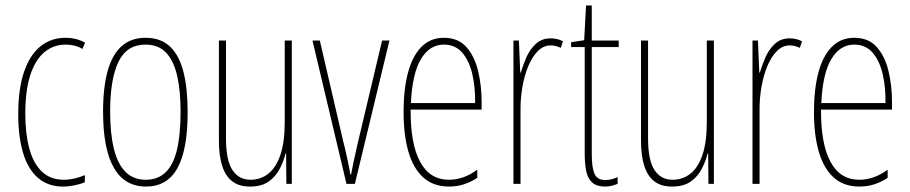

<svg xmlns="http://www.w3.org/2000/svg" viewBox="-20 -676 3346 706"><path d="M212 10Q156 10 119 -22.5Q82 -55 64.5 -115Q47 -175 47 -256Q47 -348 68 -410.5Q89 -473 128 -505Q167 -537 221 -537Q241 -537 259 -532.5Q277 -528 293 -519L283 -496Q270 -504 254.5 -508Q239 -512 222 -512Q176 -512 142.5 -483.5Q109 -455 91 -398.5Q73 -342 73 -257Q73 -186 87.5 -131Q102 -76 133.5 -45.5Q165 -15 215 -15Q234 -15 253.5 -19.5Q273 -24 292 -32V-6Q276 1 254 5.5Q232 10 212 10Z M670 -264Q670 -194 660.5 -142.5Q651 -91 632 -57Q613 -23 584 -6.5Q555 10 517 10Q478 10 448.5 -7Q419 -24 399 -58.5Q379 -93 369 -144.5Q359 -196 359 -266Q359 -355 376 -415.5Q393 -476 427.5 -506.5Q462 -537 515 -537Q572 -537 606 -504Q640 -471 655 -410Q670 -349 670 -264ZM385 -266Q385 -184 399 -128Q413 -72 442 -43.5Q471 -15 516 -15Q560 -15 588.5 -42Q617 -69 630.5 -124.5Q644 -180 644 -265Q644 -342 631.5 -397Q619 -452 591 -482Q563 -512 515 -512Q446 -512 415.5 -448.5Q385 -385 385 -266Z M1053 -527V0H1033L1032 -112H1030Q1023 -83 1008.5 -55Q994 -27 968 -8.5Q942 10 899 10Q860 10 835 -8.5Q810 -27 797.5 -64.5Q785 -102 785 -159V-527H811V-167Q811 -87 834.5 -51Q858 -15 901 -15Q939 -15 967.5 -38Q996 -61 1011.5 -108Q1027 -155 1027 -228V-527Z M1254 0 1129 -527H1156L1243 -152Q1248 -134 1252 -115Q1256 -96 1260.5 -76Q1265 -56 1268 -35H1271Q1275 -56 1279 -75.5Q1283 -95 1287.5 -114Q1292 -133 1296 -152L1385 -527H1412L1285 0Z M1612 -537Q1665 -537 1695 -503Q1725 -469 1738 -415Q1751 -361 1751 -301V-273H1490Q1489 -148 1524.5 -81.5Q1560 -15 1631 -15Q1657 -15 1683 -24Q1709 -33 1735 -52V-22Q1714 -8 1688 1Q1662 10 1631 10Q1574 10 1537 -23Q1500 -56 1482 -117.5Q1464 -179 1464 -264Q1464 -347 1480 -408Q1496 -469 1529 -503Q1562 -537 1612 -537ZM1612 -512Q1560 -512 1528 -459Q1496 -406 1491 -297H1727Q1728 -356 1716.5 -404.5Q1705 -453 1679.5 -482.5Q1654 -512 1612 -512Z M2005 -535Q2015 -535 2027.5 -532.5Q2040 -530 2050 -524L2042 -500Q2036 -503 2026 -506Q2016 -509 2005 -509Q1978 -509 1957 -487.5Q1936 -466 1922 -431.5Q1908 -397 1901 -356.5Q1894 -316 1894 -277V0H1868V-527H1888L1893 -409H1895Q1903 -436 1915.5 -465Q1928 -494 1950 -514.5Q1972 -535 2005 -535Z M2206 -14Q2219 -14 2231.5 -17.5Q2244 -21 2251 -25V0Q2241 4 2230 7Q2219 10 2205 10Q2175 10 2158.5 -4Q2142 -18 2136 -45Q2130 -72 2130 -112V-503H2080V-521L2128 -528L2135 -656H2156V-527H2255V-503H2156V-108Q2156 -60 2166 -37Q2176 -14 2206 -14Z M2605 -527V0H2585L2584 -112H2582Q2575 -83 2560.5 -55Q2546 -27 2520 -8.5Q2494 10 2451 10Q2412 10 2387 -8.5Q2362 -27 2349.5 -64.5Q2337 -102 2337 -159V-527H2363V-167Q2363 -87 2386.5 -51Q2410 -15 2453 -15Q2491 -15 2519.5 -38Q2548 -61 2563.5 -108Q2579 -155 2579 -228V-527Z M2884 -535Q2894 -535 2906.5 -532.5Q2919 -530 2929 -524L2921 -500Q2915 -503 2905 -506Q2895 -509 2884 -509Q2857 -509 2836 -487.5Q2815 -466 2801 -431.5Q2787 -397 2780 -356.5Q2773 -316 2773 -277V0H2747V-527H2767L2772 -409H2774Q2782 -436 2794.5 -465Q2807 -494 2829 -514.5Q2851 -535 2884 -535Z M3121 -537Q3174 -537 3204 -503Q3234 -469 3247 -415Q3260 -361 3260 -301V-273H2999Q2998 -148 3033.5 -81.5Q3069 -15 3140 -15Q3166 -15 3192 -24Q3218 -33 3244 -52V-22Q3223 -8 3197 1Q3171 10 3140 10Q3083 10 3046 -23Q3009 -56 2991 -117.5Q2973 -179 2973 -264Q2973 -347 2989 -408Q3005 -469 3038 -503Q3071 -537 3121 -537ZM3121 -512Q3069 -512 3037 -459Q3005 -406 3000 -297H3236Q3237 -356 3225.5 -404.5Q3214 -453 3188.5 -482.5Q3163 -512 3121 -512Z"/></svg>

Font: Noto Sans Khmer ExtraCondensed Thin
Style: Regular
Weight: 250
Width: 2
Designer: Danh Hong and the Monotype Design Team
Foundry: Monotype Imaging Inc.
Version: Version 2.004